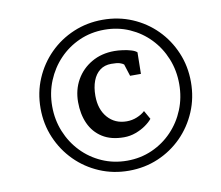

<svg xmlns="http://www.w3.org/2000/svg" viewBox="-89 -1022 1226 1065"><g transform="rotate(-10 524.0 -489.0)"><path d="M130 -489Q130 -578 163 -655.2Q196 -732.5 254 -790.5Q312 -848.5 389 -881Q466 -913.5 554 -913.5Q642.5 -913.5 719.2 -881Q796 -848.5 853.8 -790.5Q911.5 -732.5 944.2 -655.2Q977 -578 977 -489Q977 -400 944.2 -322.8Q911.5 -245.5 853.8 -187.2Q796 -129 719.2 -96.2Q642.5 -63.5 554 -63.5Q466 -63.5 389 -96.2Q312 -129 254 -187.2Q196 -245.5 163 -322.8Q130 -400 130 -489ZM195.5 -489Q195.5 -412.5 222.8 -345.8Q250 -279 298.8 -228.2Q347.5 -177.5 412.8 -148.8Q478 -120 554 -120Q629.5 -120 694.8 -149Q760 -178 808.5 -228.8Q857 -279.5 884 -346.2Q911 -413 911 -489Q911 -565.5 884 -632.2Q857 -699 808.5 -749.5Q760 -800 694.8 -828.8Q629.5 -857.5 554 -857.5Q477.5 -857.5 412.2 -828.5Q347 -799.5 298.5 -748.8Q250 -698 222.8 -631.5Q195.5 -565 195.5 -489ZM558.5 -251Q486 -251 437.5 -281.8Q389 -312.5 365 -365.8Q341 -419 341 -487Q341 -556.5 372.5 -611.8Q404 -667 459.8 -699.2Q515.5 -731.5 588 -731.5Q609.5 -731.5 635.2 -728Q661 -724.5 682.5 -718Q704 -711.5 713.5 -702L711.5 -581H650.5L629 -648.5Q621 -655 606 -659.8Q591 -664.5 558.5 -664.5Q521 -664.5 494.8 -644.5Q468.5 -624.5 455 -588.5Q441.5 -552.5 441.5 -505Q441.5 -428.5 482.2 -382Q523 -335.5 589 -335.5Q619.5 -335.5 647 -346.8Q674.5 -358 692.5 -375L720 -326.5Q706 -309 681.5 -291.8Q657 -274.5 625.2 -262.8Q593.5 -251 558.5 -251Z"/></g></svg>

Font: Merriweather 24pt SemiBold
Style: Italic
Weight: 600
Italic angle: -7.8°
Version: Version 2.101